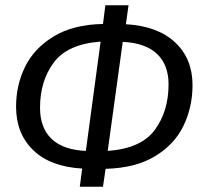

<svg xmlns="http://www.w3.org/2000/svg" viewBox="-20 -709 769 729"><path d="M381 -68 371 0H283L292 -69Q171 -76 106 -139Q41 -202 41 -304Q41 -385 75 -455Q109 -525 183.5 -570.5Q258 -616 371 -618L380 -689H468L458 -617Q579 -610 645 -548Q711 -486 711 -386Q711 -303 677 -232Q643 -161 569 -116Q495 -71 381 -68ZM306 -136 362 -551Q237 -542 184.5 -472Q132 -402 132 -300Q132 -224 175.5 -182Q219 -140 306 -136ZM620 -389Q620 -463 576 -504.5Q532 -546 446 -550L389 -136Q516 -145 568 -216Q620 -287 620 -389Z"/></svg>

Font: Fira Sans Condensed
Style: Italic
Weight: 400
Width: 3
Italic angle: -8°
Designer: bBox Type GmbH & Carrois Corporate GbR & Edenspiekermann AG
Foundry: bBox Type GmbH & Carrois Corporate GbR & Edenspiekermann AG
Version: Version 4.301